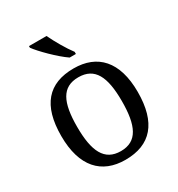

<svg xmlns="http://www.w3.org/2000/svg" viewBox="-183 -886 942 1015"><g transform="rotate(-30 288.5 -378.0)"><path d="M301 -606H339V-619C310 -657 273 -721 252 -766H145V-756C170 -721 248 -642 301 -606ZM287 10C441 10 522 -81 522 -269C522 -456 434 -546 290 -546C135 -546 55 -456 55 -269C55 -81 143 10 287 10ZM289 -42C189 -42 152 -120 152 -269C152 -418 188 -493 288 -493C388 -493 425 -418 425 -269C425 -120 389 -42 289 -42Z"/></g></svg>

Font: Noto Fangsong KSS Rotated
Style: Regular
Weight: 400
Designer: LIU Zhao, ZHANG Congyu, Kushim JIANG
Foundry: Guyu Beijing Co. Ltd.
Version: Version 1.000;November 16, 2022;FontCreator 11.5.0.2427 64-b